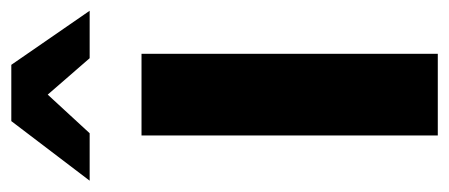

<svg xmlns="http://www.w3.org/2000/svg" viewBox="-278 -560 813 348"><g transform="rotate(-90 129.0 -386.5)"><path d="M57 -537H205V0H57ZM83 -773H185L283 -631H197L131 -707L61 -631H-25Z"/></g></svg>

Font: Exo
Style: Bold
Weight: 700
Designer: Natanael Gama
Foundry: Natanael Gama
Version: Version 1.500; ttfautohint (v1.6)